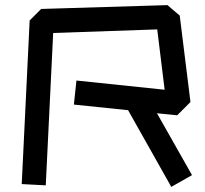

<svg xmlns="http://www.w3.org/2000/svg" viewBox="-20 -735 801 751"><path d="M650 -4 481 -304 269 -326 279 -420 624 -384 595 -620 188 -606 159 -10 65 -15 96 -655 141 -700 635 -715 683 -674 725 -336 673 -284 594 -292 731 -50Z"/></svg>

Font: ZCOOL KuaiLe
Style: Regular
Weight: 400
Designer: Lui Bingke
Foundry: ZCOOL
Version: Version 3.51;August 12, 2021;FontCreator 13.0.0.2613 64-bit